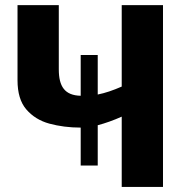

<svg xmlns="http://www.w3.org/2000/svg" viewBox="-20 -734 739 754"><path d="M458 -713.9V-394C423.3 -378.9 393.6 -368.7 363.8 -362.8V-518.1H296.9V-357.9C234.4 -359.4 210.9 -394 210.9 -461.9V-713.9H48.8V-418.9C48.8 -369.6 60.1 -331.5 83 -304.7C106 -277.8 136.2 -258.8 173.8 -248.5C211.4 -238.3 252.4 -232.9 296.9 -232.9V-84H363.8V-242.2C393.6 -250 426.3 -261.7 458 -275.9V0H620.1V-713.9Z"/></svg>

Font: Avrile Sans
Style: Bold
Weight: 700
Designer: Monotype Design Team, Google (font), Stefan Peev (BGR Cyrillic), Cristiano Sobral (main changes)
Foundry: The Avrile Sans Project Authors
Version: Version 3.110